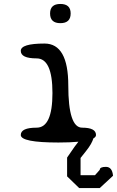

<svg xmlns="http://www.w3.org/2000/svg" viewBox="-20 -720 591 970"><path d="M285 -603Q233 -603 233 -652Q233 -700 285 -700Q337 -700 337 -652Q337 -603 285 -603ZM515 123Q547 123 551 168L484 230H380L319 171V76L357 21Q362 14 367 8Q372 2 376 -4Q355 -2 330 -1Q305 0 275 0Q85 0 85 -38Q85 -75 165 -75Q245 -75 245 -250Q245 -425 165 -425Q85 -425 85 -463Q85 -500 205 -500Q325 -500 325 -288Q325 -75 395 -75Q465 -75 465 -38Q465 -28 452 -21Q448 -8 439 8Q430 24 414 44L387 78V165H460L484 138Q484 123 515 123Z"/></svg>

Font: Syne Mono
Style: Regular
Weight: 400
Monospace: yes
Designer: Lucas Descroix
Foundry: Bonjour Monde
Version: Version 2.000; ttfautohint (v1.8.3)